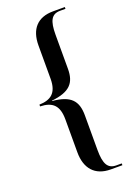

<svg xmlns="http://www.w3.org/2000/svg" viewBox="-166 -822 705 1013"><g transform="rotate(-20 186.0 -316.0)"><path d="M272 128H337V118H307C259 118 241 86 241 7V-187C241 -269 206 -308 104 -317V-319C207 -330 241 -369 241 -448V-639C241 -717 258 -750 307 -750H337V-760H271C183 -760 137 -708 137 -617V-430C137 -350 99 -324 35 -322V-312C105 -310 137 -279 137 -202V-17C137 73 183 128 272 128Z"/></g></svg>

Font: Noto Serif Display Condensed Medium
Style: Regular
Weight: 500
Width: 3
Designer: Monotype Design Team
Foundry: Monotype Imaging Inc.
Version: Version 2.009